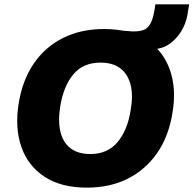

<svg xmlns="http://www.w3.org/2000/svg" viewBox="-20 -849 887 880"><path d="M65 -371Q82 -481 135 -558Q188 -635 270 -675.5Q352 -716 456 -716Q576 -716 651.5 -666.5Q727 -617 758 -530.5Q789 -444 771 -335Q754 -225 700.5 -148Q647 -71 565.5 -30Q484 11 378 11Q260 11 184 -39Q108 -89 78 -175.5Q48 -262 65 -371ZM256 -361Q245 -292 257.5 -243Q270 -194 304.5 -168.5Q339 -143 394 -143Q473 -143 519 -198Q565 -253 579 -345Q591 -414 578 -462.5Q565 -511 530.5 -536.5Q496 -562 440 -562Q361 -562 316 -508Q271 -454 256 -361ZM566 -624 537 -709Q555 -708 568 -706.5Q581 -705 593 -705Q621 -705 639 -712Q657 -719 669 -740Q681 -761 688 -802L692 -829H847L839 -781Q832 -740 810 -704.5Q788 -669 755 -646.5Q722 -624 681 -624Z"/></svg>

Font: Mulish ExtraLight Black
Style: Italic
Weight: 900
Italic angle: -9°
Version: Version 3.603